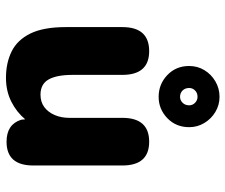

<svg xmlns="http://www.w3.org/2000/svg" viewBox="-77 -685 773 659"><g transform="rotate(90 309.5 -355.5)"><path d="M155.5 -481Q237 -481 237 -389V-218.5Q237 -163.5 252.8 -135.8Q268.5 -108 305 -108Q330 -108 347.5 -121Q365 -134 374.8 -156.5Q384.5 -179 384.5 -207V-389Q384.5 -481 466.5 -481Q548 -481 548 -389V-83Q548 8.5 466.5 8.5Q407 8.5 391 -41.5L389.5 -55.5Q365 -26 328.8 -7.8Q292.5 10.5 247 10.5Q196 10.5 156.8 -8.8Q117.5 -28 95.2 -73Q73 -118 73 -194.5V-389Q73 -481 155.5 -481ZM312.5 -513.5Q269 -513.5 237.8 -543.2Q206.5 -573 206.5 -618Q206.5 -647 220.8 -670.5Q235 -694 259.2 -708.2Q283.5 -722.5 312.5 -722.5Q340.5 -722.5 364.2 -708.2Q388 -694 402.2 -670.2Q416.5 -646.5 416.5 -618.5Q416.5 -573 385.5 -543.2Q354.5 -513.5 312.5 -513.5ZM312.5 -587Q324 -587 332.8 -595.8Q341.5 -604.5 341.5 -618.5Q341.5 -630 332.8 -638.5Q324 -647 312.5 -647Q299 -647 290.5 -638.5Q282 -630 282 -618.5Q282 -604.5 290.5 -595.8Q299 -587 312.5 -587Z"/></g></svg>

Font: Sono Monospace
Style: Bold
Weight: 700
Designer: Tyler Finck
Foundry: Tyler Finck
Version: Version 2.112